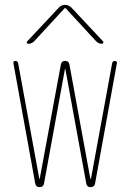

<svg xmlns="http://www.w3.org/2000/svg" viewBox="-20 -770 540 790"><path d="M125 -14.6 35.2 -509.8Q34.2 -513.7 36.6 -516.6Q39.1 -519.5 43 -519.5Q52.7 -519.5 54.7 -509.8L141.6 -35.2Q141.6 -34.2 142.6 -34.2Q143.6 -34.2 143.6 -35.2L230.5 -504.9Q233.4 -519.5 248 -519.5Q262.7 -519.5 265.6 -504.9L351.6 -35.2Q351.6 -34.2 353 -34.2Q354.5 -34.2 354.5 -35.2L441.4 -509.8Q443.4 -519.5 453.1 -519.5Q457 -519.5 459.5 -516.6Q461.9 -513.7 460.9 -509.8L371.1 -14.6Q368.2 0 353 0Q337.9 0 335 -14.6L249 -485.4Q249 -486.3 248 -486.3Q247.1 -486.3 247.1 -485.4L161.1 -14.6Q158.2 0 143.1 0Q127.9 0 125 -14.6ZM96.7 -589.8Q92.8 -589.8 90.8 -593.3Q88.9 -596.7 91.8 -599.6L222.7 -739.3Q233.4 -750 247.6 -750Q261.7 -750 273.4 -739.3L404.3 -599.6Q406.2 -596.7 404.8 -593.3Q403.3 -589.8 399.4 -589.8Q386.7 -589.8 376 -599.6L250 -736.3H248H246.1L120.1 -599.6Q109.4 -589.8 96.7 -589.8Z"/></svg>

Font: Rounded-X Mgen+ 1mn thin
Style: Regular
Weight: 100
Designer: [Source Han Sans]
Ryoko NISHIZUKA  (kana & ideographs); Paul D. Hunt (Latin, Greek & Cyrillic); Wenlong ZHANG  (bopomofo
Version: Version 1.059.20150602